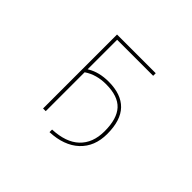

<svg xmlns="http://www.w3.org/2000/svg" viewBox="-170 -1016 1339 1339"><g transform="rotate(45 500.0 -346.0)"><path d="M448.2 36.1Q579.1 30.3 646.5 -33.2Q715.8 -98.6 715.8 -214.8Q715.8 -337.9 662.1 -396Q608.4 -454.1 491.2 -454.1Q396.5 -454.1 328.1 -408.2L326.2 -406.2V-23.4H299.8V-752.9H681.6V-727.5H326.2V-436.5L333 -440.4Q398.4 -479.5 491.2 -479.5Q553.7 -479.5 600.6 -462.9Q647.5 -446.3 678.7 -414.1Q742.2 -348.6 742.2 -214.8Q742.2 -152.3 722.7 -103Q703.1 -53.7 664.1 -17.1Q625 19.5 570.3 39.1Q517.6 58.6 448.2 61.5Z"/></g></svg>

Font: Mgen+ 1m thin
Style: Regular
Weight: 100
Designer: [Source Han Sans]
Ryoko NISHIZUKA  (kana & ideographs); Paul D. Hunt (Latin, Greek & Cyrillic); Wenlong ZHANG  (bopomofo
Version: Version 1.059.20150602